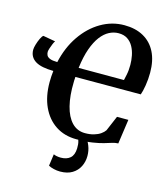

<svg xmlns="http://www.w3.org/2000/svg" viewBox="-139 -856 1032 1193"><g transform="rotate(15 377.5 -260.0)"><path d="M406.5 11Q329.5 11 272.8 -26.2Q216 -63.5 185 -130.8Q154 -198 154 -289Q154 -307.5 155.2 -325.8Q156.5 -344 158.5 -362Q121 -362.5 92.2 -368Q63.5 -373.5 43.8 -385.2Q24 -397 13.8 -415Q3.5 -433 3.5 -457.5Q3.5 -470.5 10 -492.2Q16.5 -514 25.5 -532.8Q34.5 -551.5 42.5 -556.5L121.5 -542.5Q117 -537 110.5 -521.8Q104 -506.5 99 -490.8Q94 -475 94 -467.5Q94 -455.5 99.2 -445.2Q104.5 -435 120.2 -428.5Q136 -422 168 -421.5Q190 -520 240.8 -594Q291.5 -668 362 -709.5Q432.5 -751 512.5 -751Q584.5 -751 636 -722.2Q687.5 -693.5 715 -639Q742.5 -584.5 742.5 -506.5Q742.5 -464.5 735.8 -423.8Q729 -383 721 -362L300.5 -361.5Q300.5 -356 300 -350.5Q299.5 -345 299.2 -339.2Q299 -333.5 299 -327.5Q296.5 -240.5 312.8 -175.8Q329 -111 363.2 -75.2Q397.5 -39.5 448 -39.5Q480 -39.5 504.8 -46.8Q529.5 -54 546.8 -66Q564 -78 573 -91.5L614.5 -189H687.5L665 -31.5Q645.5 -31 625.5 -24.5Q605.5 -18 578 -10Q550.5 -2 509.2 4.5Q468 11 406.5 11ZM597 -421Q601 -439 604.5 -455.2Q608 -471.5 609.5 -487.8Q611 -504 611 -522Q611 -551.5 605 -581.8Q599 -612 585.2 -637.2Q571.5 -662.5 548.2 -678Q525 -693.5 490.5 -693.5Q459.5 -693.5 430.2 -678.2Q401 -663 376.2 -630.5Q351.5 -598 333 -546.2Q314.5 -494.5 305.5 -421ZM360 231Q340 231 319 226Q298 221 285 213.5L295.5 137.5Q303 141.5 315.8 144Q328.5 146.5 342 146.5Q380 146.5 402.2 127.2Q424.5 108 426 65Q427 36.5 421 17.5Q415 -1.5 407.5 -16.5L438 -18L461.5 -16.5Q476.5 0 488.2 30Q500 60 500 94Q500 130.5 484.5 161.8Q469 193 438 212Q407 231 360 231Z"/></g></svg>

Font: Merriweather 24pt
Style: Bold Italic
Weight: 700
Italic angle: -7.8°
Designer: Eben Sorkin
Foundry: Eben Sorkin
Version: Version 2.101